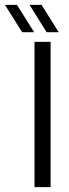

<svg xmlns="http://www.w3.org/2000/svg" viewBox="-88 -773 284 793"><path d="M54.5 0V-600H121V0ZM3.5 -640 -67.5 -753H-18L53 -640ZM104.5 -640 34 -753H83.5L154.5 -640Z"/></svg>

Font: Big Shoulders Stencil Display
Style: Regular
Weight: 400
Designer: Patric King
Foundry: XO Type Co
Version: Version 1.000